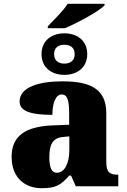

<svg xmlns="http://www.w3.org/2000/svg" viewBox="-20 -978 666 1008"><path d="M231 -830H321C391 -859 504 -922 529 -950V-958H335C314 -922 260 -871 231 -840ZM318 -585C385 -585 438 -623 438 -694C438 -765 385 -803 318 -803C251 -803 198 -765 198 -694C198 -623 251 -585 318 -585ZM318 -644C289 -644 264 -658 264 -694C264 -730 289 -743 318 -743C347 -743 372 -730 372 -694C372 -658 347 -644 318 -644ZM199 10C270 10 298 -4 343 -56H353L378 0H601V-61H597C552 -61 538 -77 538 -131V-383C538 -507 461 -551 308 -551C185 -551 83 -521 83 -445C83 -394 142 -375 255 -375C255 -436 272 -482 304 -482C339 -482 343 -438 343 -375V-323L262 -320C114 -315 41 -265 41 -155C41 -43 112 10 199 10ZM278 -71C251 -71 239 -99 239 -152C239 -220 257 -255 313 -259L344 -262V-191C344 -118 318 -71 278 -71Z"/></svg>

Font: UArctic Serif Black
Style: Regular
Weight: 900
Designer: Customization by Puisto advertising & original work Monotype Design Team
Foundry: Monotype Imaging Inc.
Version: Version 2.004